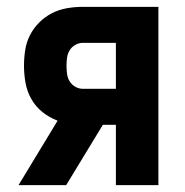

<svg xmlns="http://www.w3.org/2000/svg" viewBox="-20 -540 540 560"><path d="M34 0 148 -188Q124 -197 104 -213Q84 -229 71.5 -251Q59 -273 54.5 -298Q50 -323 50 -348Q50 -371 53.5 -394Q57 -417 67.5 -437.5Q78 -458 94.5 -474.5Q111 -491 131.5 -501.5Q152 -512 175 -516Q198 -520 221 -520H442V0H318V-176H280L173 0ZM221 -281H318V-415H221Q210 -415 199.5 -409Q189 -403 183 -393Q177 -383 175.5 -371.5Q174 -360 174 -348Q174 -337 175.5 -325Q177 -313 183 -303Q189 -293 199.5 -287Q210 -281 221 -281Z"/></svg>

Font: Iosevka SS18 Extrabold
Style: Regular
Weight: 800
Monospace: yes
Designer: Belleve Invis
Foundry: Belleve Invis
Version: Version 25.1.1; ttfautohint (v1.8.4)